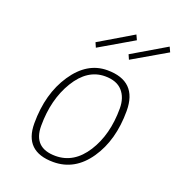

<svg xmlns="http://www.w3.org/2000/svg" viewBox="-133 -832 875 949"><g transform="rotate(20 305.0 -357.5)"><path d="M349 -509Q507 -509 507 -352Q507 -198 436 -94.5Q365 9 252 9Q99 9 99 -139Q99 -295 171 -402Q243 -509 349 -509ZM252 -23Q349 -23 410 -118.5Q471 -214 471 -352Q471 -409 440.5 -443Q410 -477 349 -477Q256 -477 195.5 -377.5Q135 -278 135 -139Q135 -23 252 -23ZM431 -594 420 -619 598 -724 610 -698ZM257 -594 246 -619 423 -724 435 -698Z"/></g></svg>

Font: Titillium Web ExtraLight
Style: Italic
Weight: 275
Italic angle: -13°
Version: Version 1.002;PS 57.000;hotconv 1.0.70;makeotf.lib2.5.55311